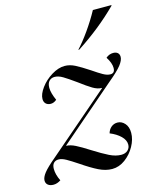

<svg xmlns="http://www.w3.org/2000/svg" viewBox="-138 -821 749 913"><g transform="rotate(-15 236.5 -365.0)"><path d="M353 -372V-373Q332 -373 308.5 -387Q285 -401 248 -429Q209 -457 188 -469.5Q167 -482 148 -482Q132 -482 121.5 -471Q111 -460 111 -438Q111 -413 128 -375Q114 -363 99 -363Q84 -363 75 -371.5Q66 -380 66 -395Q66 -419 88 -449Q110 -479 143.5 -499.5Q177 -520 208 -520Q233 -520 258.5 -507Q284 -494 325 -467Q354 -447 373.5 -436Q393 -425 409 -425Q431 -425 431 -451Q431 -475 411 -506Q427 -520 447 -520Q461 -520 469 -513Q477 -506 477 -493Q477 -476 459 -453Q441 -430 395 -392L118 -153V-151Q137 -151 162 -138.5Q187 -126 226 -101Q272 -72 302.5 -57Q333 -42 360 -42Q380 -42 392 -53Q404 -64 404 -81Q404 -103 384 -122.5Q364 -142 332 -155Q337 -173 350 -184Q363 -195 381 -195Q401 -195 416.5 -178Q432 -161 432 -131Q432 -99 413.5 -65.5Q395 -32 365 -10Q335 12 301 12Q269 12 235.5 -4.5Q202 -21 155 -53Q122 -75 101.5 -86.5Q81 -98 65 -98Q50 -98 41 -88.5Q32 -79 32 -60Q32 -32 48 0Q30 12 12 12Q-5 12 -15 4Q-25 -4 -25 -18Q-25 -34 -8.5 -55Q8 -76 50 -111ZM407 -742H498V-739Q410 -651 296 -577H291Q319 -607 350.5 -651.5Q382 -696 407 -742Z"/></g></svg>

Font: Nyght Serif Italic
Style: Regular
Weight: 400
Italic angle: -16°
Designer: Maksym Kobuzan
Version: Version 0.410